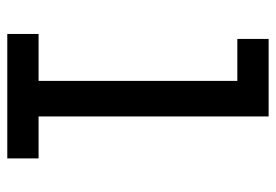

<svg xmlns="http://www.w3.org/2000/svg" viewBox="-138 -638 775 540"><g transform="rotate(90 250.0 -367.5)"><path d="M75 0V-88H207V-647H89V-735H307V-88H425V0Z"/></g></svg>

Font: Iosevka Term Semibold
Style: Regular
Weight: 600
Monospace: yes
Designer: Belleve Invis
Foundry: Belleve Invis
Version: Version 31.4.0